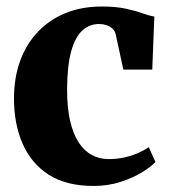

<svg xmlns="http://www.w3.org/2000/svg" viewBox="-20 -574 532 604"><path d="M274.5 11Q188.5 11 133.2 -24.5Q78 -60 51 -122.2Q24 -184.5 24 -264Q24 -329.5 43.5 -382.8Q63 -436 99.5 -474.2Q136 -512.5 186.8 -533Q237.5 -553.5 300 -553.5Q344.5 -553.5 375.5 -546.8Q406.5 -540 428 -532.2Q449.5 -524.5 465.5 -522L459 -355H368L344 -466Q341.5 -477 333.5 -484.2Q325.5 -491.5 314.5 -495Q303.5 -498.5 292 -498.5Q262 -498.5 239.5 -478.5Q217 -458.5 204.2 -413.5Q191.5 -368.5 191 -293Q191 -236.5 200.2 -195.2Q209.5 -154 226.8 -127Q244 -100 268.2 -86.8Q292.5 -73.5 321.5 -73.5Q347 -73.5 370.2 -78.5Q393.5 -83.5 413.5 -92.2Q433.5 -101 448 -111L469 -64.5Q456 -50 427.2 -32.2Q398.5 -14.5 359.2 -1.8Q320 11 274.5 11Z"/></svg>

Font: Merriweather 60pt ExtraBold
Style: Regular
Weight: 800
Version: Version 2.100